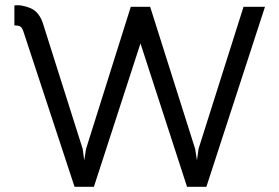

<svg xmlns="http://www.w3.org/2000/svg" viewBox="-20 -713 1067 734"><path d="M35 -616V-692Q39 -693 47 -693Q62 -693 79 -688Q96 -683 106 -677Q119 -669 128.5 -655.5Q138 -642 143 -627L296 -144L302 -100L309 -144L480 -687H554L726 -144L733 -100L739 -144L911 -687H993L769 1H695L517 -547L339 1H265L69 -594Q64 -608 57 -612Q50 -616 35 -616Z"/></svg>

Font: Bellota Text
Style: Bold
Weight: 700
Designer: Kemie Guaida
Foundry: Kemie Guaida
Version: Version 4.001